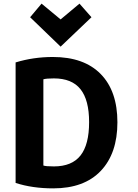

<svg xmlns="http://www.w3.org/2000/svg" viewBox="-20 -1021 762 1058"><path d="M627 -347Q627 -176 535.5 -79.5Q444 17 273 17Q158 17 66 -13V-677Q164 -707 271 -707Q443 -707 535 -613Q627 -519 627 -347ZM471 -348Q471 -470 423.5 -529.5Q376 -589 277 -589Q236 -589 219 -584V-109Q232 -104 277 -104Q376 -104 423.5 -164Q471 -224 471 -348ZM209 -1001 314 -914 418 -1001 484 -926 314 -764 146 -926Z"/></svg>

Font: Repo
Style: Bold
Weight: 700
Designer: Stefan Peev
Foundry: Context Ltd
Version: Version 001.000